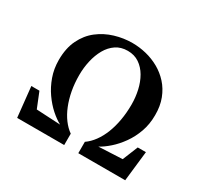

<svg xmlns="http://www.w3.org/2000/svg" viewBox="-152 -966 1251 1179"><g transform="rotate(30 473.5 -376.0)"><path d="M90 0 67.5 -213H125L168.5 -105L339 -96Q306 -113.5 270.2 -145.2Q234.5 -177 203.5 -221Q172.5 -265 153 -319.5Q133.5 -374 133.5 -436.5Q133.5 -520 162.8 -580Q192 -640 241.2 -678Q290.5 -716 351.2 -734.2Q412 -752.5 474 -752.5Q523.5 -752.5 572.5 -740.5Q621.5 -728.5 665 -704Q708.5 -679.5 742.5 -642Q776.5 -604.5 796.2 -553.5Q816 -502.5 815.5 -437.5Q815.5 -373.5 796 -319Q776.5 -264.5 745.2 -220.8Q714 -177 678.2 -145.5Q642.5 -114 610 -96.5L778 -104.5L822 -213H880L856 0H523.5V-80.5Q554.5 -102 579.2 -135.8Q604 -169.5 621.5 -213.8Q639 -258 648.2 -310.8Q657.5 -363.5 657.5 -423Q657.5 -473.5 646.5 -522.2Q635.5 -571 612.8 -610.2Q590 -649.5 555.2 -673Q520.5 -696.5 473.5 -696.5Q425.5 -696.5 390.8 -673Q356 -649.5 333.5 -609.8Q311 -570 299.8 -520.5Q288.5 -471 288.5 -418.5Q288.5 -360 298.2 -308Q308 -256 325.8 -212.2Q343.5 -168.5 368.5 -135Q393.5 -101.5 423.5 -80.5V0Z"/></g></svg>

Font: Merriweather 60pt ExtraBold
Style: Regular
Weight: 800
Version: Version 2.100